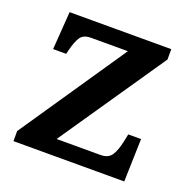

<svg xmlns="http://www.w3.org/2000/svg" viewBox="-102 -635 725 733"><g transform="rotate(20 261.0 -268.0)"><path d="M27 0V-41L320 -472H170Q141 -472 128.5 -455Q116 -438 106 -398L102 -382H49L60 -536H473V-494L179 -64H357Q389 -64 402.5 -85Q416 -106 424 -145L430 -174H482L477 0Z"/></g></svg>

Font: Noto Serif NP Hmong SemiBold
Style: Regular
Weight: 600
Designer: Dalton Maag Ltd
Foundry: Dalton Maag Ltd
Version: Version 1.001; ttfautohint (v1.8.4.7-5d5b)